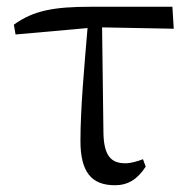

<svg xmlns="http://www.w3.org/2000/svg" viewBox="-20 -534 562 568"><path d="M282 -453 494 -449 490 -514H248C140 -514 79 -503 21 -461L26 -432L239 -451C230 -344 218 -215 218 -117C218 -26 250 14 320 14C359 14 387 -4 411 -41L403 -63C387 -57 368 -51 351 -51C311 -51 287 -70 286 -142Z"/></svg>

Font: Noto Serif CJK JP
Style: Regular
Weight: 400
Designer: Ryoko NISHIZUKA 西塚涼子 (kana & ideographs); Frank Grießhammer (Latin, Greek & Cyrillic); Wenlong ZHANG 张文龙 (bopomofo); San
Foundry: Adobe Systems Incorporated
Version: Version 1.000;PS 1;hotconv 16.6.53;makeotf.lib2.5.65590